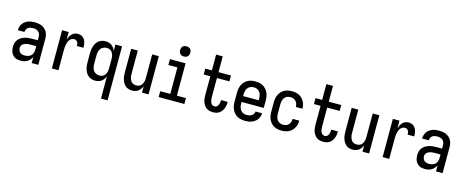

<svg xmlns="http://www.w3.org/2000/svg" viewBox="-46 -1524 6091 2523"><g transform="rotate(15 3000.0 -262.0)"><path d="M197 8Q178 8 158 4.5Q138 1 121 -8.5Q104 -18 90.5 -33Q77 -48 69 -66Q61 -84 57.5 -103.5Q54 -123 54 -142Q54 -168 60.5 -193.5Q67 -219 83 -239.5Q99 -260 121 -274Q143 -288 167.5 -296Q192 -304 217.5 -307Q243 -310 269 -310H348V-355Q348 -375 341.5 -393.5Q335 -412 320.5 -425Q306 -438 287 -443Q268 -448 249 -448Q231 -448 213.5 -444.5Q196 -441 181.5 -431Q167 -421 158.5 -404.5Q150 -388 150 -370H60V-371Q60 -394 66.5 -416.5Q73 -439 86 -458Q99 -477 118 -491Q137 -505 158.5 -513.5Q180 -522 202.5 -525Q225 -528 249 -528Q273 -528 297 -524.5Q321 -521 343.5 -511.5Q366 -502 384.5 -486Q403 -470 415.5 -449Q428 -428 433 -404Q438 -380 438 -355V0H348V-83Q338 -62 322.5 -44Q307 -26 287 -14Q267 -2 244 3Q221 8 197 8ZM233 -72Q255 -72 277 -78Q299 -84 316 -99Q333 -114 340.5 -136Q348 -158 348 -180V-230H269Q255 -230 241 -229Q227 -228 213.5 -224.5Q200 -221 187.5 -215.5Q175 -210 164.5 -200.5Q154 -191 149 -178Q144 -165 144 -151Q144 -134 150.5 -118Q157 -102 169.5 -91Q182 -80 199 -76Q216 -72 233 -72Z M622 0V-520H712V-416Q719 -438 729 -458Q739 -478 754.5 -494.5Q770 -511 791 -519.5Q812 -528 835 -528Q854 -528 872 -523Q890 -518 904.5 -506.5Q919 -495 929 -478.5Q939 -462 944 -444Q949 -426 951 -407.5Q953 -389 953 -370H863Q863 -384 861 -397.5Q859 -411 852 -423Q845 -435 833 -441.5Q821 -448 807 -448Q789 -448 772.5 -439Q756 -430 745 -415.5Q734 -401 728 -383.5Q722 -366 718.5 -348Q715 -330 713.5 -312Q712 -294 712 -276V0Z M1348 215V-88Q1340 -67 1327 -48.5Q1314 -30 1296.5 -17Q1279 -4 1257 2Q1235 8 1213 8Q1188 8 1164 1Q1140 -6 1120.5 -21.5Q1101 -37 1088 -58Q1075 -79 1067.5 -102.5Q1060 -126 1057 -150.5Q1054 -175 1054 -200V-320Q1054 -345 1057 -369.5Q1060 -394 1067.5 -417.5Q1075 -441 1088 -462Q1101 -483 1120.5 -498.5Q1140 -514 1164 -521Q1188 -528 1213 -528Q1235 -528 1257 -522Q1279 -516 1296.5 -503Q1314 -490 1327 -471.5Q1340 -453 1348 -432V-520H1438V215ZM1249 -72Q1264 -72 1279 -76Q1294 -80 1306.5 -89.5Q1319 -99 1327 -112Q1335 -125 1340 -139.5Q1345 -154 1346.5 -169.5Q1348 -185 1348 -200V-320Q1348 -335 1346.5 -350.5Q1345 -366 1340 -380.5Q1335 -395 1327 -408Q1319 -421 1306.5 -430.5Q1294 -440 1279 -444Q1264 -448 1249 -448Q1226 -448 1204 -438Q1182 -428 1168 -409Q1154 -390 1149 -366.5Q1144 -343 1144 -320V-200Q1144 -177 1149 -153.5Q1154 -130 1168 -111Q1182 -92 1204 -82Q1226 -72 1249 -72Z M1714 8Q1690 8 1666 0.5Q1642 -7 1624 -22.5Q1606 -38 1593.5 -59.5Q1581 -81 1574 -104Q1567 -127 1564.5 -151.5Q1562 -176 1562 -200V-520H1652V-200Q1652 -185 1653.5 -169.5Q1655 -154 1660 -140Q1665 -126 1673 -112.5Q1681 -99 1693 -89.5Q1705 -80 1720 -76Q1735 -72 1750 -72Q1765 -72 1780 -76Q1795 -80 1807 -89.5Q1819 -99 1827 -112.5Q1835 -126 1840 -140Q1845 -154 1846.5 -169.5Q1848 -185 1848 -200V-520H1938V0H1848V-88Q1840 -67 1827.5 -48.5Q1815 -30 1797 -17Q1779 -4 1757.5 2Q1736 8 1714 8Z M2075 0V-80H2212V-440H2089V-520H2302V-80H2425V0ZM2257 -601Q2243 -601 2229.5 -605Q2216 -609 2206 -619Q2196 -629 2192 -642.5Q2188 -656 2188 -670Q2188 -684 2192 -697.5Q2196 -711 2206 -721Q2216 -731 2229.5 -735Q2243 -739 2257 -739Q2271 -739 2284.5 -735Q2298 -731 2308 -721Q2318 -711 2322 -697.5Q2326 -684 2326 -670Q2326 -656 2322 -642.5Q2318 -629 2308 -619Q2298 -609 2284.5 -605Q2271 -601 2257 -601Z M2813 8Q2790 8 2767.5 2.5Q2745 -3 2726 -16.5Q2707 -30 2694 -49.5Q2681 -69 2673 -91Q2665 -113 2662.5 -136Q2660 -159 2660 -183V-440H2570V-520H2660V-735H2750V-520H2920V-440H2750V-183Q2750 -171 2751 -159Q2752 -147 2754 -135.5Q2756 -124 2760.5 -112.5Q2765 -101 2772.5 -92Q2780 -83 2790.5 -77.5Q2801 -72 2813 -72Q2824 -72 2834.5 -76Q2845 -80 2852 -88Q2859 -96 2864 -106Q2869 -116 2871.5 -126Q2874 -136 2875.5 -147Q2877 -158 2877 -169V-174H2966Q2966 -172 2966.5 -169.5Q2967 -167 2967 -164Q2967 -143 2963 -121.5Q2959 -100 2950.5 -79.5Q2942 -59 2928.5 -42Q2915 -25 2896.5 -13Q2878 -1 2856.5 3.5Q2835 8 2813 8Z M3252 8Q3225 8 3198 3Q3171 -2 3147 -15Q3123 -28 3104.5 -48.5Q3086 -69 3074.5 -94Q3063 -119 3058.5 -146Q3054 -173 3054 -200V-320Q3054 -347 3058.5 -374Q3063 -401 3074 -425.5Q3085 -450 3103.5 -470.5Q3122 -491 3145.5 -504.5Q3169 -518 3196 -523Q3223 -528 3250 -528Q3277 -528 3304 -523Q3331 -518 3354.5 -504.5Q3378 -491 3396.5 -470.5Q3415 -450 3426 -425.5Q3437 -401 3441.5 -374Q3446 -347 3446 -320V-220H3144V-200Q3144 -176 3149.5 -152.5Q3155 -129 3169 -110Q3183 -91 3205.5 -81.5Q3228 -72 3252 -72Q3269 -72 3286.5 -75.5Q3304 -79 3319 -88.5Q3334 -98 3343.5 -113.5Q3353 -129 3354 -146H3444Q3443 -123 3435.5 -101Q3428 -79 3414.5 -60.5Q3401 -42 3382 -28.5Q3363 -15 3342 -6.5Q3321 2 3298 5Q3275 8 3252 8ZM3356 -300V-320Q3356 -344 3351 -367Q3346 -390 3332 -409.5Q3318 -429 3296 -438.5Q3274 -448 3250 -448Q3226 -448 3204 -438.5Q3182 -429 3168 -409.5Q3154 -390 3149 -367Q3144 -344 3144 -320V-300Z M3747 8Q3720 8 3693.5 2.5Q3667 -3 3643.5 -16Q3620 -29 3602 -49.5Q3584 -70 3573 -95Q3562 -120 3558 -146.5Q3554 -173 3554 -200V-320Q3554 -347 3558 -373.5Q3562 -400 3573 -425Q3584 -450 3602 -470.5Q3620 -491 3643.5 -504Q3667 -517 3693.5 -522.5Q3720 -528 3747 -528Q3773 -528 3798 -523.5Q3823 -519 3845.5 -508Q3868 -497 3886 -479Q3904 -461 3916 -439Q3928 -417 3934 -392.5Q3940 -368 3940 -342V-341H3850V-342Q3850 -362 3843.5 -382.5Q3837 -403 3823 -418.5Q3809 -434 3788.5 -441Q3768 -448 3747 -448Q3724 -448 3702 -438Q3680 -428 3667 -409Q3654 -390 3649 -366.5Q3644 -343 3644 -320V-200Q3644 -177 3649 -153.5Q3654 -130 3667 -111Q3680 -92 3702 -82Q3724 -72 3747 -72Q3768 -72 3788.5 -79Q3809 -86 3823 -101.5Q3837 -117 3843.5 -137.5Q3850 -158 3850 -178V-179H3940V-178Q3940 -152 3934 -127.5Q3928 -103 3916 -81Q3904 -59 3886 -41Q3868 -23 3845.5 -12Q3823 -1 3798 3.5Q3773 8 3747 8Z M4313 8Q4290 8 4267.5 2.5Q4245 -3 4226 -16.5Q4207 -30 4194 -49.5Q4181 -69 4173 -91Q4165 -113 4162.5 -136Q4160 -159 4160 -183V-440H4070V-520H4160V-735H4250V-520H4420V-440H4250V-183Q4250 -171 4251 -159Q4252 -147 4254 -135.5Q4256 -124 4260.5 -112.5Q4265 -101 4272.5 -92Q4280 -83 4290.5 -77.5Q4301 -72 4313 -72Q4324 -72 4334.5 -76Q4345 -80 4352 -88Q4359 -96 4364 -106Q4369 -116 4371.5 -126Q4374 -136 4375.5 -147Q4377 -158 4377 -169V-174H4466Q4466 -172 4466.5 -169.5Q4467 -167 4467 -164Q4467 -143 4463 -121.5Q4459 -100 4450.5 -79.5Q4442 -59 4428.5 -42Q4415 -25 4396.5 -13Q4378 -1 4356.5 3.5Q4335 8 4313 8Z M4714 8Q4690 8 4666 0.5Q4642 -7 4624 -22.5Q4606 -38 4593.5 -59.5Q4581 -81 4574 -104Q4567 -127 4564.5 -151.5Q4562 -176 4562 -200V-520H4652V-200Q4652 -185 4653.5 -169.5Q4655 -154 4660 -140Q4665 -126 4673 -112.5Q4681 -99 4693 -89.5Q4705 -80 4720 -76Q4735 -72 4750 -72Q4765 -72 4780 -76Q4795 -80 4807 -89.5Q4819 -99 4827 -112.5Q4835 -126 4840 -140Q4845 -154 4846.5 -169.5Q4848 -185 4848 -200V-520H4938V0H4848V-88Q4840 -67 4827.5 -48.5Q4815 -30 4797 -17Q4779 -4 4757.5 2Q4736 8 4714 8Z M5122 0V-520H5212V-416Q5219 -438 5229 -458Q5239 -478 5254.5 -494.5Q5270 -511 5291 -519.5Q5312 -528 5335 -528Q5354 -528 5372 -523Q5390 -518 5404.5 -506.5Q5419 -495 5429 -478.5Q5439 -462 5444 -444Q5449 -426 5451 -407.5Q5453 -389 5453 -370H5363Q5363 -384 5361 -397.5Q5359 -411 5352 -423Q5345 -435 5333 -441.5Q5321 -448 5307 -448Q5289 -448 5272.5 -439Q5256 -430 5245 -415.5Q5234 -401 5228 -383.5Q5222 -366 5218.5 -348Q5215 -330 5213.5 -312Q5212 -294 5212 -276V0Z M5697 8Q5678 8 5658 4.5Q5638 1 5621 -8.5Q5604 -18 5590.5 -33Q5577 -48 5569 -66Q5561 -84 5557.5 -103.5Q5554 -123 5554 -142Q5554 -168 5560.5 -193.5Q5567 -219 5583 -239.5Q5599 -260 5621 -274Q5643 -288 5667.5 -296Q5692 -304 5717.5 -307Q5743 -310 5769 -310H5848V-355Q5848 -375 5841.5 -393.5Q5835 -412 5820.5 -425Q5806 -438 5787 -443Q5768 -448 5749 -448Q5731 -448 5713.5 -444.5Q5696 -441 5681.5 -431Q5667 -421 5658.5 -404.5Q5650 -388 5650 -370H5560V-371Q5560 -394 5566.5 -416.5Q5573 -439 5586 -458Q5599 -477 5618 -491Q5637 -505 5658.5 -513.5Q5680 -522 5702.5 -525Q5725 -528 5749 -528Q5773 -528 5797 -524.5Q5821 -521 5843.5 -511.5Q5866 -502 5884.5 -486Q5903 -470 5915.5 -449Q5928 -428 5933 -404Q5938 -380 5938 -355V0H5848V-83Q5838 -62 5822.5 -44Q5807 -26 5787 -14Q5767 -2 5744 3Q5721 8 5697 8ZM5733 -72Q5755 -72 5777 -78Q5799 -84 5816 -99Q5833 -114 5840.5 -136Q5848 -158 5848 -180V-230H5769Q5755 -230 5741 -229Q5727 -228 5713.5 -224.5Q5700 -221 5687.5 -215.5Q5675 -210 5664.5 -200.5Q5654 -191 5649 -178Q5644 -165 5644 -151Q5644 -134 5650.5 -118Q5657 -102 5669.5 -91Q5682 -80 5699 -76Q5716 -72 5733 -72Z"/></g></svg>

Font: Iosevka Term Medium
Style: Regular
Weight: 500
Monospace: yes
Designer: Belleve Invis
Foundry: Belleve Invis
Version: Version 26.3.1